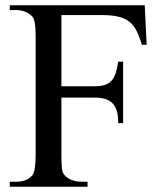

<svg xmlns="http://www.w3.org/2000/svg" viewBox="-20 -708 618 728"><path d="M536.1 -538.1 528.8 -688H17.1V-669.9H42Q58.6 -669.9 74.5 -663.8Q90.3 -657.7 101.1 -647Q108.4 -639.6 111.8 -621.8Q115.2 -604 115.2 -566.9V-122.1Q115.2 -60.1 103 -43.9Q82.5 -19 42 -19H17.1V0H312V-19H287.1Q269 -19 251.7 -25.6Q234.4 -32.2 224.1 -44.9Q216.3 -52.7 214.6 -70.8Q212.9 -88.9 212.9 -122.1V-337.9H337.9Q363.8 -337.9 381.1 -332Q398.4 -326.2 408.9 -314Q419.4 -301.8 423.8 -283.7Q428.2 -265.6 428.2 -241.2H446.8V-474.1H428.2Q424.3 -447.3 418.2 -429.4Q412.1 -411.6 401.9 -400.9Q391.6 -390.1 376 -385.5Q360.4 -380.9 337.9 -380.9H212.9V-650.9H365.2Q402.8 -650.9 428 -645Q453.1 -639.2 470 -626Q486.8 -612.8 497.8 -591.1Q508.8 -569.3 518.1 -538.1Z"/></svg>

Font: Galatia SIL
Style: Regular
Weight: 400
Designer: Development by SIL's NRSI team
Version: Version 2.1